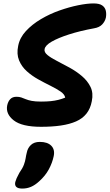

<svg xmlns="http://www.w3.org/2000/svg" viewBox="-20 -730 639 1119"><path d="M219 9Q108 9 60 -28.5Q12 -66 22 -116Q27 -139 40 -152.5Q53 -166 76 -166Q92 -166 104 -162Q116 -158 130 -152Q144 -146 165 -142Q186 -138 219 -138Q252 -138 276 -140.5Q300 -143 320 -148Q340 -153 360 -161Q357 -180 333 -196.5Q309 -213 274.5 -230Q240 -247 203 -267.5Q166 -288 136 -315Q106 -342 91 -378.5Q76 -415 86 -463Q95 -510 131 -549Q167 -588 218.5 -618.5Q270 -649 327 -669Q384 -689 436 -699.5Q488 -710 525 -710Q559 -710 575.5 -698.5Q592 -687 596.5 -668Q601 -649 597 -627Q592 -605 575.5 -587.5Q559 -570 528 -565Q446 -550 382.5 -529.5Q319 -509 281.5 -487.5Q244 -466 240 -444Q236 -426 257 -409Q278 -392 312.5 -374.5Q347 -357 386 -335.5Q425 -314 457.5 -286.5Q490 -259 507.5 -223.5Q525 -188 515 -140Q507 -97 484 -68Q461 -39 423.5 -22.5Q386 -6 335 1.5Q284 9 219 9ZM110 369Q61 369 69 331Q72 320 77 308.5Q82 297 93 277Q112 250 119.5 229.5Q127 209 129.5 192Q132 175 136 160Q141 133 160 115Q179 97 212 97Q257 97 279 119.5Q301 142 293 180Q285 219 264.5 257Q244 295 208 327Q184 349 160.5 359Q137 369 110 369Z"/></svg>

Font: Shantell Sans
Style: Bold Italic
Weight: 700
Italic angle: -11°
Designer: Stephen Nixon, Anya Danilova, Shantell Martin
Foundry: Arrow Type
Version: Version 1.011;[c5ecc13dd]